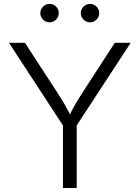

<svg xmlns="http://www.w3.org/2000/svg" viewBox="-20 -942 700 962"><path d="M295.4 0V-313.5L24.9 -727.5H105L259.8 -489.7Q283.2 -453.6 303.5 -419.4Q323.7 -385.3 344.2 -340.3H316.9Q337.4 -385.7 357.7 -420.2Q377.9 -454.6 400.9 -489.7L555.2 -727.5H634.8L364.3 -313.5V0ZM431.2 -830.1Q412.1 -830.1 398.4 -843.8Q384.8 -857.4 384.8 -876.5Q384.8 -895.5 398.4 -908.9Q412.1 -922.4 431.2 -922.4Q450.2 -922.4 463.6 -908.9Q477.1 -895.5 477.1 -876.5Q477.1 -857.4 463.6 -843.8Q450.2 -830.1 431.2 -830.1ZM228.5 -830.1Q209.5 -830.1 195.8 -843.8Q182.1 -857.4 182.1 -876.5Q182.1 -895.5 195.8 -908.9Q209.5 -922.4 228.5 -922.4Q247.6 -922.4 261 -908.9Q274.4 -895.5 274.4 -876.5Q274.4 -857.4 261 -843.8Q247.6 -830.1 228.5 -830.1Z"/></svg>

Font: Inter 17pt Light
Style: Regular
Weight: 300
Version: Version 4.001;git-66647c0bb